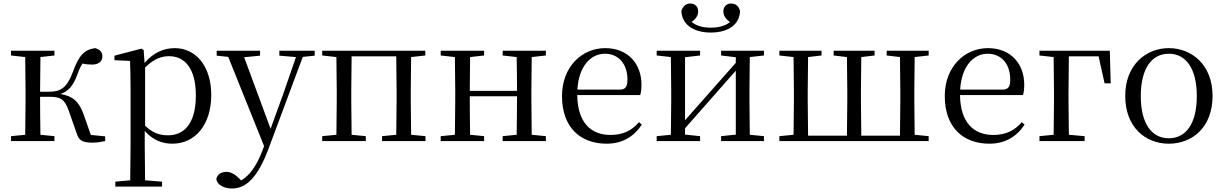

<svg xmlns="http://www.w3.org/2000/svg" viewBox="-20 -806 6997 1097"><path d="M417 -47C430 -4 449 9 510 9C531 9 559 5 581 0V-27L499 -35L458 -152C431 -227 396 -257 325 -269C368 -283 398 -313 423 -383C433 -410 441 -428 452 -443C467 -439 484 -437 506 -437C542 -437 565 -454 565 -484C565 -508 551 -523 524 -531C461 -523 430 -488 396 -394C361 -300 322 -282 262 -282H209L211 -480L291 -489V-516H43V-489L124 -480L126 -288V-229L124 -36L43 -28V0H291V-28L211 -36C210 -92 209 -176 209 -253H263C326 -253 349 -240 373 -173Z M965 15C1094 15 1187 -92 1187 -263C1187 -427 1100 -531 978 -531C917 -531 856 -506 806 -446L801 -520L788 -528L634 -488V-462L723 -458C725 -408 726 -355 726 -287V27L724 224L639 232V260H906V232L809 224L807 27V-58C855 -3 911 15 965 15ZM809 -420C859 -470 902 -485 946 -485C1037 -485 1099 -413 1099 -261C1099 -95 1028 -33 941 -33C892 -33 852 -46 809 -88Z M1576 -488 1671 -480 1600 -274 1526 -70 1375 -479 1466 -488V-516H1218V-488L1284 -481L1489 29L1478 58C1447 138 1408 196 1358 225L1346 213C1323 191 1300 176 1274 176C1246 176 1221 189 1216 217C1220 251 1262 271 1306 271C1387 271 1453 206 1513 47L1710 -481L1778 -488V-516H1576Z M1821 -489 1902 -480 1904 -288V-229L1902 -36L1821 -28V0H2070V-28L1989 -36L1987 -229V-288L1989 -484H2244L2246 -288V-229L2244 -36L2163 -28V0H2411V-28L2329 -36L2327 -229V-288L2329 -480L2410 -489V-516H1821Z M2852 -489 2932 -480C2933 -426 2934 -346 2934 -287H2664L2666 -480L2746 -489V-516H2498V-489L2579 -480L2581 -288V-229L2579 -36L2498 -28V0H2746V-28L2666 -36C2665 -92 2664 -177 2664 -256H2934C2934 -177 2933 -92 2932 -36L2852 -28V0H3099V-28L3018 -36L3016 -229V-288L3018 -480L3099 -489V-516H2852Z M3446 15C3536 15 3603 -26 3647 -94L3631 -108C3590 -60 3539 -35 3468 -35C3358 -35 3280 -104 3278 -263H3638C3643 -279 3645 -299 3645 -323C3645 -441 3568 -531 3438 -531C3305 -531 3191 -425 3191 -257C3191 -76 3298 15 3446 15ZM3279 -294C3286 -424 3353 -499 3436 -499C3517 -499 3565 -437 3565 -352C3565 -312 3555 -294 3520 -294Z M4041 -620C4146 -620 4207 -670 4208 -744C4201 -771 4183 -786 4157 -786C4132 -786 4113 -769 4113 -741C4113 -717 4127 -696 4151 -680C4122 -657 4085 -648 4041 -648C3998 -648 3960 -657 3931 -681C3955 -696 3969 -717 3969 -741C3969 -769 3950 -786 3924 -786C3900 -786 3882 -771 3873 -744C3875 -671 3936 -620 4041 -620ZM4100 -489 4184 -479V-447L4024 -266L3894 -119V-479L3980 -489V-516H3732V-489L3813 -480L3815 -288V-229L3813 -36L3732 -28V0H3980V-28L3894 -37V-73L4049 -249L4184 -402V-37L4100 -28V0H4345V-28L4264 -36L4262 -229V-288L4264 -480L4345 -489V-516H4100Z M4557 0H5286V-28L5206 -36L5204 -229V-288L5206 -480L5286 -489V-516H5046V-489L5122 -480L5124 -288V-229L5122 -31H4901L4899 -229V-288L4901 -480L4977 -489V-516H4743V-489L4819 -480L4821 -288V-229L4819 -31H4597L4595 -229V-288L4597 -480L4674 -489V-516H4433V-489L4514 -480L4516 -288V-229L4514 -36L4433 -28V0Z M5633 15C5723 15 5790 -26 5834 -94L5818 -108C5777 -60 5726 -35 5655 -35C5545 -35 5467 -104 5465 -263H5825C5830 -279 5832 -299 5832 -323C5832 -441 5755 -531 5625 -531C5492 -531 5378 -425 5378 -257C5378 -76 5485 15 5633 15ZM5466 -294C5473 -424 5540 -499 5623 -499C5704 -499 5752 -437 5752 -352C5752 -312 5742 -294 5707 -294Z M5919 -489 6000 -480 6002 -280V-229L6000 -36L5919 -28V0H6177V-28L6087 -36L6085 -229V-280L6087 -484H6257L6291 -330H6326L6321 -516H5919Z M6658 15C6791 15 6908 -77 6908 -258C6908 -438 6787 -531 6658 -531C6530 -531 6409 -437 6409 -258C6409 -78 6526 15 6658 15ZM6658 -16C6559 -16 6498 -101 6498 -257C6498 -413 6559 -499 6658 -499C6757 -499 6818 -413 6818 -257C6818 -101 6757 -16 6658 -16Z"/></svg>

Font: Source Han Serif KR
Style: Regular
Weight: 400
Designer: Ryoko NISHIZUKA 西塚涼子 (kana & ideographs); Frank Grießhammer (Latin, Greek & Cyrillic); Wenlong ZHANG 张文龙 (bopomofo); San
Foundry: Adobe
Version: Version 2.001;hotconv 1.1.0;makeotfexe 2.6.0